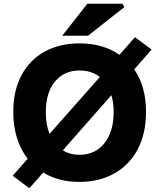

<svg xmlns="http://www.w3.org/2000/svg" viewBox="-20 -960 867 1027"><path d="M48 -20 128 -111Q91 -158 71 -221.5Q51 -285 51 -361Q51 -476 95.5 -558.5Q140 -641 220 -684.5Q300 -728 405 -728Q531 -728 619 -667L702 -761L791 -695L698 -589Q761 -498 761 -361Q761 -246 716.5 -161.5Q672 -77 591 -32Q510 13 405 13Q294 13 211 -37L137 47ZM588 -361Q588 -411 576 -451L316 -156Q355 -132 405 -132Q489 -132 538.5 -194Q588 -256 588 -361ZM447 -940H635L645 -922L451 -769H313ZM245 -244 514 -548Q470 -583 405 -583Q323 -583 274 -523.5Q225 -464 225 -361Q225 -293 245 -244Z"/></svg>

Font: Nebula Sans Bold
Style: Regular
Weight: 700
Designer: Paul D. Hunt for Adobe (as Source Sans)
Foundry: Nebula Entertainment & Broadcasting LLC
Version: Version 1.010